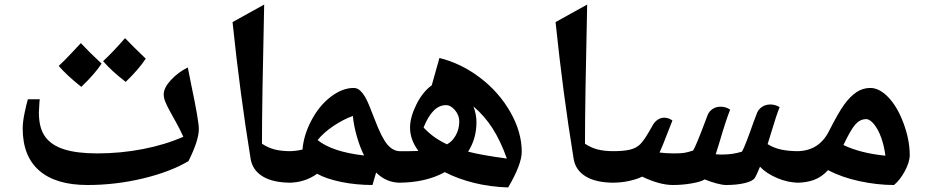

<svg xmlns="http://www.w3.org/2000/svg" viewBox="-20 -800 4107 851"><path d="M367.7 20Q227.5 20 154.1 -43.7Q80.6 -107.4 80.6 -231Q80.6 -258.8 88.9 -299.1Q97.2 -339.4 103.5 -359.9H156.2L154.8 -347.2L152.3 -301.8Q152.3 -232.4 180.2 -194.1Q208 -155.8 264.9 -137.9Q321.8 -120.1 410.6 -120.1Q514.6 -120.1 613 -139.2Q711.4 -158.2 792.5 -193.8Q776.9 -228.5 761.2 -256.3Q745.6 -284.2 733.2 -306.9Q720.7 -329.6 713.1 -347.9Q705.6 -366.2 705.6 -381.8Q705.6 -410.6 737.5 -445.3Q769.5 -480 812.5 -501L827.6 -424.3Q861.3 -265.1 861.3 -228Q861.3 -177.7 815.4 -85.9Q734.9 -38.1 613.5 -9Q492.2 20 367.7 20ZM430.2 -518.1Q400.4 -472.2 340.3 -415Q277.3 -464.8 240.2 -507.8Q266.6 -532.2 292.5 -560.1Q318.4 -587.9 338.4 -608.9Q373 -571.3 430.2 -518.1ZM626 -540Q594.2 -491.7 537.1 -437Q473.6 -486.3 437 -528.8Q481.9 -570.8 534.2 -630.9Q571.8 -591.8 626 -540Z M1150.9 -779.8Q1141.1 -350.1 1141.1 -163.1Q1167 -145.5 1196.8 -137.7Q1226.6 -129.9 1270 -129.9Q1279.8 -129.9 1279.8 -120.1V0Q1279.8 9.8 1270 9.8Q1190.4 9.8 1144.8 -17.8Q1099.1 -45.4 1090.8 -96.2Q1043.5 -386.7 1010.7 -702.1Z M1752.9 9.8Q1692.9 9.8 1647 -35.2L1630.9 20Q1559.6 20 1493.2 6.6Q1426.8 -6.8 1385.7 -29.8Q1329.6 9.8 1259.8 9.8Q1250 9.8 1250 0V-120.1Q1250 -129.9 1259.8 -129.9Q1290.5 -129.9 1320.8 -137.2Q1325.7 -200.7 1360.1 -266.1Q1394.5 -331.5 1445.8 -370.8Q1497.1 -410.2 1547.9 -410.2Q1564 -410.2 1577.1 -397.7Q1590.3 -385.3 1602.1 -363.5Q1613.8 -341.8 1641.1 -270Q1672.4 -187.5 1697.5 -158.7Q1722.7 -129.9 1752.9 -129.9Q1765.6 -129.9 1765.6 -118.2V-2.9Q1765.6 9.8 1752.9 9.8ZM1387.7 -179.2Q1452.1 -127 1593.8 -110.8Q1575.2 -147.9 1561.8 -194.8Q1548.3 -241.7 1543.9 -286.1Q1501 -270.5 1458 -241.7Q1415 -212.9 1387.7 -179.2Z M1745.6 9.8Q1735.8 9.8 1735.8 0V-122.1Q1735.8 -129.9 1745.6 -129.9H1790L1834.5 -130.9Q1797.4 -181.2 1797.4 -233.9Q1797.4 -280.3 1825.4 -336.7Q1853.5 -393.1 1893.6 -421.9L1927.7 -543Q2023.4 -519.5 2107.4 -455.8Q2191.4 -392.1 2241.9 -303.5Q2292.5 -214.8 2292.5 -127Q2292.5 -71.8 2232.4 30.8Q2151.9 28.3 2079.8 10.3Q2007.8 -7.8 1951.7 -37.1Q1866.2 9.8 1745.6 9.8ZM1857.4 -234.9Q1899.4 -189 1961.4 -160.2L1962.4 -161.1Q1984.9 -172.9 2000.2 -200.4Q2015.6 -228 2015.6 -262.2Q2015.6 -289.1 1996.8 -311.5Q1978 -334 1956.5 -334Q1897 -334 1857.4 -234.9ZM2091.8 -258.8Q2091.8 -185.1 2054.7 -127.9Q2111.3 -112.8 2226.6 -97.2Q2198.2 -176.8 2162.6 -231.9Q2127 -287.1 2078.6 -328.1Q2091.8 -293 2091.8 -258.8Z M2582.5 -779.8Q2572.8 -350.1 2572.8 -163.1Q2598.6 -145.5 2628.4 -137.7Q2658.2 -129.9 2701.7 -129.9Q2711.4 -129.9 2711.4 -120.1V0Q2711.4 9.8 2701.7 9.8Q2622.1 9.8 2576.4 -17.8Q2530.8 -45.4 2522.5 -96.2Q2475.1 -386.7 2442.4 -702.1Z M2924.3 -278.3Q2942.4 -278.3 2960.4 -266.1Q2946.8 -232.9 2932.9 -195.8Q2918.9 -158.7 2903.3 -124Q2929.7 -120.1 2968.3 -120.1Q2998.5 -120.1 3013.4 -122.6Q3028.3 -125 3052.2 -132.8Q3065.4 -154.8 3102.1 -252L3117.2 -292Q3123.5 -306.6 3138.4 -316.9Q3153.3 -327.1 3174.3 -327.1Q3197.3 -327.1 3216.3 -314Q3197.8 -268.6 3168.9 -169.4L3152.3 -116.2L3169.9 -115.2H3184.6Q3228 -115.2 3268.6 -127.9Q3282.2 -150.4 3320.3 -259.8L3336.4 -301.8Q3342.8 -316.4 3358.2 -326.7Q3373.5 -336.9 3394.5 -336.9Q3416.5 -336.9 3435.5 -325.2Q3420.4 -287.6 3396.5 -207L3382.3 -161.1Q3410.2 -144 3442.6 -137Q3475.1 -129.9 3521.5 -129.9Q3531.2 -129.9 3531.2 -120.1V0Q3531.2 9.8 3521.5 9.8Q3473.1 9.8 3424.8 -10.7Q3376.5 -31.2 3348.6 -61Q3332 -21 3326.2 -12.2Q3316.9 2.9 3281 11.5Q3245.1 20 3198.2 20Q3181.6 20 3154.1 12.5Q3126.5 4.9 3103.5 -4.9Q3086.4 5.9 3045.4 12.9Q3004.4 20 2962.4 20Q2903.8 20 2826.2 -17.1Q2805.2 -6.3 2769.8 1.7Q2734.4 9.8 2691.4 9.8Q2681.6 9.8 2681.6 0V-120.1Q2681.6 -129.9 2691.4 -129.9Q2743.7 -129.9 2771.5 -136.5Q2799.3 -143.1 2816.7 -159.9Q2834 -176.8 2856.9 -216.8L2875.5 -249Q2883.3 -261.7 2896 -270Q2908.7 -278.3 2924.3 -278.3Z M3942.4 20Q3868.2 20 3789.1 2.9Q3710 -14.2 3650.4 -45.9Q3621.6 -15.1 3587.9 -2.7Q3554.2 9.8 3511.2 9.8Q3501.5 9.8 3501.5 0V-120.1Q3501.5 -129.9 3511.2 -129.9Q3608.4 -129.9 3653.3 -216.8Q3696.3 -301.8 3722.4 -337.4Q3748.5 -373 3776.4 -391.6Q3804.2 -410.2 3837.4 -410.2Q3877.9 -410.2 3918 -368.2Q3958 -326.2 3985.1 -252.7Q4012.2 -179.2 4012.2 -112.8Q4012.2 -81.5 3990.5 -41.5Q3968.8 -1.5 3942.4 20ZM3819.3 -272Q3792 -272 3771.2 -248.5Q3750.5 -225.1 3718.3 -157.2Q3793.5 -121.1 3904.3 -109.9Q3898.9 -153.3 3885.7 -189.9Q3872.6 -226.6 3854 -249.3Q3835.4 -272 3819.3 -272Z"/></svg>

Font: Sahl Naskh
Style: Bold
Weight: 700
Designer: Pascal Zoghbi
Version: Version 1.001